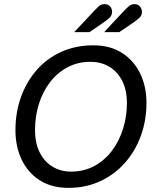

<svg xmlns="http://www.w3.org/2000/svg" viewBox="-20 -900 768 932"><path d="M312 12Q231 12 173.5 -24.5Q116 -61 85.5 -124.5Q55 -188 55 -268Q55 -355 82 -429.5Q109 -504 158.5 -560.5Q208 -617 278 -648.5Q348 -680 433 -680Q515 -680 572.5 -643Q630 -606 660.5 -543Q691 -480 691 -401Q691 -315 663.5 -240Q636 -165 585.5 -108.5Q535 -52 465.5 -20Q396 12 312 12ZM325 -67Q388 -67 438.5 -94.5Q489 -122 524 -169Q559 -216 577.5 -275.5Q596 -335 596 -399Q596 -464 572.5 -509Q549 -554 509 -577Q469 -600 420 -600Q357 -600 307 -573Q257 -546 222 -500Q187 -454 168.5 -394.5Q150 -335 150 -269Q150 -204 173.5 -158.5Q197 -113 236.5 -90Q276 -67 325 -67ZM340 -744Q340 -744 350.5 -755Q361 -766 377 -783Q393 -800 410 -818.5Q427 -837 441 -851.5Q455 -866 461 -871Q473 -880 487 -880Q505 -880 515 -868Q524 -858 524 -843Q524 -826 512 -814Q505 -807 489 -795.5Q473 -784 455.5 -772Q438 -760 426 -752Q414 -744 414 -744ZM486 -744Q486 -744 501.5 -761Q517 -778 538.5 -801Q560 -824 579.5 -844.5Q599 -865 607 -871Q619 -880 633 -880Q650 -880 660 -868Q669 -856 669 -842Q669 -825 657 -814Q650 -807 634 -795.5Q618 -784 600.5 -772Q583 -760 571 -752Q559 -744 559 -744Z"/></svg>

Font: Atkinson Hyperlegible
Style: Italic
Weight: 400
Italic angle: -12°
Designer: Elliott Scott, Megan Eiswerth, Linus Boman, Theodore Petrosky
Foundry: Braille Institute
Version: Version 1.006; ttfautohint (v1.8.3)